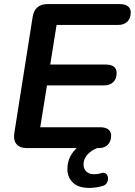

<svg xmlns="http://www.w3.org/2000/svg" viewBox="-20 -725 660 940"><path d="M113 0Q77 0 61 -19Q45 -38 50 -73L140 -643Q145 -674 163.5 -689.5Q182 -705 213 -705H566Q592 -705 606 -694.5Q620 -684 620 -664Q620 -635 603.5 -619Q587 -603 560 -603H257L226 -409H498Q524 -409 537.5 -398.5Q551 -388 551 -368Q551 -339 534.5 -323Q518 -307 491 -307H210L177 -102H470Q496 -102 510 -91.5Q524 -81 524 -61Q524 -32 507.5 -16Q491 0 464 0ZM417 195Q363 195 336.5 168.5Q310 142 310 103Q310 55 338.5 18.5Q367 -18 422 -42L456 0Q435 8 420 20.5Q405 33 397 48Q389 63 389 81Q389 102 403 115Q417 128 440 128Q448 128 456 127Q464 126 474 123Q490 118 498.5 125Q507 132 508.5 144.5Q510 157 504.5 168Q499 179 487 184Q472 189 453.5 192Q435 195 417 195Z"/></svg>

Font: Nunito ExtraLight
Style: Bold Italic
Weight: 700
Italic angle: -9°
Version: Version 3.602